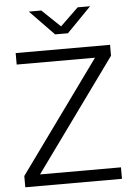

<svg xmlns="http://www.w3.org/2000/svg" viewBox="-60 -954 691 999"><g transform="rotate(-5 285.5 -454.5)"><path d="M31 0V-59L467 -662L477 -640H42V-700H535V-643L98 -39L87 -60H536V0ZM255 -779 129 -909H194L308 -800H271L384 -909H449L322 -779Z"/></g></svg>

Font: SUSE Light
Style: Regular
Weight: 300
Designer: Rene Bieder
Foundry: SUSE
Version: Version 1.000